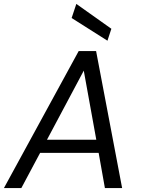

<svg xmlns="http://www.w3.org/2000/svg" viewBox="-34 -961 718 981"><path d="M-14 0 368 -700H457L590 0H502L470 -180H171L75 0ZM394 -600 206 -247H458ZM515 -753 332 -869 356 -941 535 -814Z"/></svg>

Font: DM Sans Italic
Style: Regular
Weight: 400
Italic angle: -10°
Designer: Colophon Foundry, Jonny Pinhorn
Foundry: Colophon Foundry
Version: Version 4.004; ttfautohint (v1.8.4.7-5d5b)